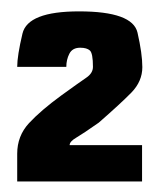

<svg xmlns="http://www.w3.org/2000/svg" viewBox="-20 -702 288 346"><path d="M11 -375H236V-440.5H105.5Q105.5 -447 117.5 -454Q129.5 -461 158 -481Q197 -515 216.8 -535.2Q236.5 -555.5 236.5 -581Q236.5 -605 227.8 -643.2Q219 -681.5 122.5 -681.5Q30 -681.5 20.5 -641.5Q11 -601.5 11 -581.5H99.5Q99.5 -594.5 105 -605.2Q110.5 -616 124.5 -616Q136.5 -616 142 -611Q147.5 -606 147.5 -581.5Q147.5 -570 135.2 -561.8Q123 -553.5 90.5 -530Q53.5 -503 32.2 -480Q11 -457 11 -425Z"/></svg>

Font: Anybody ExtraCondensed Black
Style: Regular
Weight: 900
Width: 2
Version: Version 1.113;gftools[0.9.25]